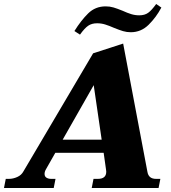

<svg xmlns="http://www.w3.org/2000/svg" viewBox="-55 -945 859 965"><path d="M347 -771 319 -789Q352 -842 388 -877.5Q424 -913 476 -913Q497 -913 515.5 -907.5Q534 -902 561 -891Q585 -880 604.5 -874Q624 -868 645 -868Q672 -868 689.5 -880.5Q707 -893 730 -925L756 -907Q730 -858 692 -820.5Q654 -783 602 -783Q582 -783 563.5 -788.5Q545 -794 518 -805Q493 -816 473.5 -822Q454 -828 433 -828Q406 -828 388 -815.5Q370 -803 347 -771ZM729 -46H751L742 0H406L415 -46H437Q479 -46 479 -82L478 -92L466 -177H223L177 -96Q169 -83 169 -71Q169 -58 178.5 -52Q188 -46 202 -46H224L215 0H-35L-26 -46H-10Q11 -46 32 -55.5Q53 -65 63 -84L413 -677L564 -726L686 -81Q692 -46 729 -46ZM456 -243 416 -517 260 -243Z"/></svg>

Font: Taviraj ExtraBold
Style: Italic
Weight: 800
Italic angle: -12°
Designer: Katatrad Team
Foundry: CadsonDemak
Version: Version 1.001